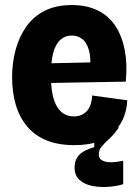

<svg xmlns="http://www.w3.org/2000/svg" viewBox="-20 -562 553 762"><path d="M469 169Q443 177 410 179.5Q377 182 346.5 176Q316 170 296 152.5Q276 135 276 103Q276 78 287 62Q298 46 316.5 36.5Q335 27 354 22L355 -60L439 -72L451 -55Q433 -29 414.5 -12Q396 5 384 19Q372 33 372 51Q372 66 383 73Q394 80 410 81.5Q426 83 442 80.5Q458 78 469 76ZM275 14Q210 14 163.5 -5.5Q117 -25 87 -61Q57 -97 42.5 -146.5Q28 -196 28 -256Q28 -313 42 -364.5Q56 -416 84 -456Q112 -496 157 -519Q202 -542 265 -542Q325 -542 369 -520Q413 -498 439 -457.5Q465 -417 475.5 -361Q486 -305 479 -238L140 -232V-310L371 -315L337 -278Q342 -331 333 -362.5Q324 -394 306 -407.5Q288 -421 265 -421Q238 -421 219 -403.5Q200 -386 191 -351Q182 -316 182 -264Q182 -180 205.5 -140Q229 -100 273 -100Q291 -100 304.5 -106.5Q318 -113 327 -124Q336 -135 340.5 -150.5Q345 -166 346 -183L485 -164Q484 -132 472.5 -100.5Q461 -69 437 -43Q413 -17 373.5 -1.5Q334 14 275 14Z"/></svg>

Font: Bricolage Grotesque 24pt SemiCondensed ExtraBold
Style: Regular
Weight: 800
Width: 4
Designer: Mathieu Triay
Foundry: Atelier Triay
Version: Version 1.001;gftools[0.9.33.dev8+g029e19f]